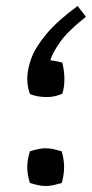

<svg xmlns="http://www.w3.org/2000/svg" viewBox="-20 -616 307 641"><path d="M267 -560Q206 -512 180.5 -475.5Q155 -439 148 -415Q157 -414 169 -411.5Q181 -409 188 -407Q195 -378 195 -352Q195 -324 188 -303Q176 -298 164 -295Q152 -292 136 -292Q104 -292 80 -302Q71 -326 71 -353Q71 -384 84.5 -421Q98 -458 134.5 -502Q171 -546 239 -596ZM132 5Q120 5 106.5 2Q93 -1 80 -5Q71 -32 71 -58Q71 -83 80 -111Q93 -115 106.5 -118Q120 -121 132 -121Q146 -121 159 -118Q172 -115 186 -111Q194 -83 194 -58Q194 -32 186 -5Q172 -1 159 2Q146 5 132 5Z"/></svg>

Font: Ruwudu Medium
Style: Regular
Weight: 500
Designer: Becca Hirsbrunner Spalinger
Foundry: SIL International
Version: Version 3.000